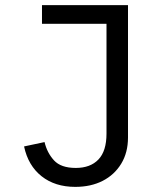

<svg xmlns="http://www.w3.org/2000/svg" viewBox="-20 -718 640 750"><path d="M480 -698V-181Q480 -122 453.5 -78.5Q427 -35 381 -11.5Q335 12 274 12Q195 12 142.5 -29.5Q90 -71 74 -146L154 -163Q164 -121 191 -91.5Q218 -62 276 -62Q333 -62 364.5 -95Q396 -128 396 -196V-625H144V-698Z"/></svg>

Font: Lilex
Style: Regular
Weight: 400
Monospace: yes
Designer: Mike Abbink, Paul van der Laan, Pieter van Rosmalen, Mikhael Khrustik
Foundry: Mikhael Khrustik
Version: Version 2.510